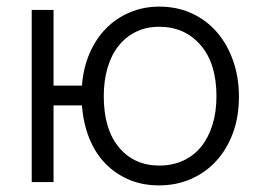

<svg xmlns="http://www.w3.org/2000/svg" viewBox="-20 -551 783 581"><path d="M228 -292Q232 -346 251.5 -390.5Q271 -435 302 -466Q333 -497 374 -514Q415 -531 462 -531Q516 -531 560.5 -510.5Q605 -490 636.5 -453.5Q668 -417 685.5 -367Q703 -317 703 -259Q703 -197 684.5 -147.5Q666 -98 633.5 -63Q601 -28 557 -9Q513 10 461 10Q411 10 370 -7.5Q329 -25 298.5 -56.5Q268 -88 250 -133Q232 -178 228 -232H142V0H76V-521H142V-292ZM294 -260Q294 -160 340 -105Q386 -50 462 -50Q502 -50 534.5 -65Q567 -80 589 -107.5Q611 -135 623 -173.5Q635 -212 635 -260Q635 -359 587 -414.5Q539 -470 462 -470Q423 -470 392 -455Q361 -440 339 -412.5Q317 -385 305.5 -346Q294 -307 294 -260Z"/></svg>

Font: Oxford Sans
Style: Regular
Weight: 400
Designer: Matt McInerney, Pablo Impallari, Rodrigo Fuenzalida
Foundry: Matt McInerney, Pablo Impallari, Rodrigo Fuenzalida
Version: Version 3.000g; ttfautohint (v1.5) -l 8 -r 28 -G 28 -x 14 -D